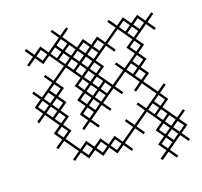

<svg xmlns="http://www.w3.org/2000/svg" viewBox="-52 -381 501 476"><g transform="rotate(-10 198.5 -143.0)"><path d="M75.7 -142.9 89.3 -156.4 102.9 -142.9 89.3 -129.3ZM31.4 -142.9 49.3 -125 31.4 -107.1 35.7 -102.9 53.6 -120.7 85 -89.3 67.1 -71.4 85 -53.6 67.1 -35.7 71.4 -31.4 89.3 -49.3 120.7 -17.9 102.9 0 107.1 4.3 125 -13.6 142.9 4.3 160.7 -13.6 178.6 4.3 196.4 -13.6 214.3 4.3 232.1 -13.6 250 4.3 254.3 0 236.4 -17.9 267.9 -49.3 285.7 -31.4 290 -35.7 272.1 -53.6 303.6 -85 335 -53.6 317.1 -35.7 335 -17.9 317.1 0 335 17.9 317.1 35.7 321.4 40 339.3 22.1 357.1 40 361.4 35.7 343.6 17.9 375 -13.6 392.9 4.3 397.1 0 379.3 -17.9 397.1 -35.7 379.3 -53.6 397.1 -71.4 392.9 -75.7 375 -57.9 343.6 -89.3 361.4 -107.1 343.6 -125 361.4 -142.9 357.1 -147.1 339.3 -129.3 307.9 -160.7 325.7 -178.6 307.9 -196.4 325.7 -214.3 307.9 -232.1 325.7 -250 307.9 -267.9 339.3 -299.3 357.1 -281.4 361.4 -285.7 343.6 -303.6 361.4 -321.4 357.1 -325.7 339.3 -307.9 321.4 -325.7 303.6 -307.9 285.7 -325.7 267.9 -307.9 250 -325.7 245.7 -321.4 263.6 -303.6 232.1 -272.1 214.3 -290 196.4 -272.1 178.6 -290 160.7 -272.1 129.3 -303.6 147.1 -321.4 142.9 -325.7 125 -307.9 107.1 -325.7 102.9 -321.4 120.7 -303.6 89.3 -272.1 71.4 -290 53.6 -272.1 35.7 -290 31.4 -285.7 49.3 -267.9 31.4 -250 35.7 -245.7 53.6 -263.6 71.4 -245.7 89.3 -263.6 120.7 -232.1 89.3 -200.7 71.4 -218.6 67.1 -214.3 85 -196.4 53.6 -165 35.7 -182.9 31.4 -178.6 49.3 -160.7ZM75.7 -107.1 89.3 -120.7 102.9 -107.1 89.3 -93.6ZM111.4 -178.6 93.6 -196.4 125 -227.9 156.4 -196.4 138.6 -178.6 156.4 -160.7 138.6 -142.9 156.4 -125 138.6 -107.1 156.4 -89.3 138.6 -71.4 142.9 -67.1 160.7 -85 178.6 -67.1 182.9 -71.4 165 -89.3 196.4 -120.7 214.3 -102.9 218.6 -107.1 200.7 -125 232.1 -156.4 250 -138.6 254.3 -142.9 236.4 -160.7 267.9 -192.1 299.3 -160.7 281.4 -142.9 285.7 -138.6 303.6 -156.4 335 -125 303.6 -93.6 285.7 -111.4 281.4 -107.1 299.3 -89.3 267.9 -57.9 250 -75.7 245.7 -71.4 263.6 -53.6 232.1 -22.1 214.3 -40 196.4 -22.1 178.6 -40 160.7 -22.1 142.9 -40 125 -22.1 93.6 -53.6 111.4 -71.4 93.6 -89.3 111.4 -107.1 93.6 -125 111.4 -142.9 93.6 -160.7ZM71.4 -174.3 85 -160.7 71.4 -147.1 57.9 -160.7ZM71.4 -138.6 85 -125 71.4 -111.4 57.9 -125ZM325.7 -71.4 339.3 -85 352.9 -71.4 339.3 -57.9ZM321.4 -102.9 335 -89.3 321.4 -75.7 307.9 -89.3ZM361.4 -35.7 375 -49.3 388.6 -35.7 375 -22.1ZM357.1 -31.4 370.7 -17.9 357.1 -4.3 343.6 -17.9ZM285.7 -210 299.3 -196.4 285.7 -182.9 272.1 -196.4ZM281.4 -250 299.3 -232.1 267.9 -200.7 250 -218.6 245.7 -214.3 263.6 -196.4 232.1 -165 200.7 -196.4 218.6 -214.3 200.7 -232.1 232.1 -263.6 250 -245.7 254.3 -250 236.4 -267.9 267.9 -299.3 299.3 -267.9ZM290 -285.7 303.6 -299.3 317.1 -285.7 303.6 -272.1ZM178.6 -245.7 192.1 -232.1 178.6 -218.6 165 -232.1ZM182.9 -250 196.4 -263.6 210 -250 196.4 -236.4ZM142.9 -245.7 156.4 -232.1 142.9 -218.6 129.3 -232.1ZM147.1 -250 160.7 -263.6 174.3 -250 160.7 -236.4ZM111.4 -250 125 -263.6 138.6 -250 125 -236.4ZM107.1 -281.4 120.7 -267.9 107.1 -254.3 93.6 -267.9ZM147.1 -214.3 160.7 -227.9 174.3 -214.3 160.7 -200.7ZM182.9 -214.3 196.4 -227.9 210 -214.3 196.4 -200.7ZM178.6 -210 192.1 -196.4 178.6 -182.9 165 -196.4ZM182.9 -178.6 196.4 -192.1 210 -178.6 196.4 -165ZM182.9 -142.9 196.4 -156.4 210 -142.9 196.4 -129.3ZM178.6 -138.6 192.1 -125 178.6 -111.4 165 -125ZM178.6 -174.3 192.1 -160.7 178.6 -147.1 165 -160.7ZM290 -178.6 303.6 -192.1 317.1 -178.6 303.6 -165ZM40 -142.9 53.6 -156.4 67.1 -142.9 53.6 -129.3ZM57.9 -267.9 71.4 -281.4 85 -267.9 71.4 -254.3ZM75.7 -71.4 89.3 -85 102.9 -71.4 89.3 -57.9ZM75.7 -178.6 89.3 -192.1 102.9 -178.6 89.3 -165ZM111.4 -285.7 125 -299.3 138.6 -285.7 125 -272.1ZM129.3 -17.9 142.9 -31.4 156.4 -17.9 142.9 -4.3ZM129.3 -267.9 142.9 -281.4 156.4 -267.9 142.9 -254.3ZM147.1 -107.1 160.7 -120.7 174.3 -107.1 160.7 -93.6ZM147.1 -142.9 160.7 -156.4 174.3 -142.9 160.7 -129.3ZM147.1 -178.6 160.7 -192.1 174.3 -178.6 160.7 -165ZM165 -17.9 178.6 -31.4 192.1 -17.9 178.6 -4.3ZM165 -267.9 178.6 -281.4 192.1 -267.9 178.6 -254.3ZM200.7 -17.9 214.3 -31.4 227.9 -17.9 214.3 -4.3ZM200.7 -160.7 214.3 -174.3 227.9 -160.7 214.3 -147.1ZM200.7 -267.9 214.3 -281.4 227.9 -267.9 214.3 -254.3ZM272.1 -303.6 285.7 -317.1 299.3 -303.6 285.7 -290ZM290 -214.3 303.6 -227.9 317.1 -214.3 303.6 -200.7ZM290 -250 303.6 -263.6 317.1 -250 303.6 -236.4ZM307.9 -303.6 321.4 -317.1 335 -303.6 321.4 -290ZM325.7 0 339.3 -13.6 352.9 0 339.3 13.6ZM325.7 -35.7 339.3 -49.3 352.9 -35.7 339.3 -22.1ZM325.7 -107.1 339.3 -120.7 352.9 -107.1 339.3 -93.6ZM343.6 -53.6 357.1 -67.1 370.7 -53.6 357.1 -40Z"/></g></svg>

Font: Gossip Low Cross Stitch
Style: Regular
Weight: 300
Width: 3
Designer: Deborah Khodanovich
Version: Version 1.001;Glyphs 3.3.1 (3343)